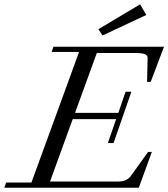

<svg xmlns="http://www.w3.org/2000/svg" viewBox="-56 -883 791 903"><path d="M426.3 -716.3 406.7 -745.6 603 -862.8 631.8 -812.5ZM-35.6 0 -27.3 -24.4H91.8L315.9 -638.7H187L195.3 -663.1H715.3L652.8 -498H635.7L638.2 -611.3Q638.7 -623 624.8 -628.4Q610.8 -633.8 579.6 -633.8H399.4L296.9 -352.1H500.5L534.7 -451.7H562L478 -210H451.2L490.2 -322.8H286.1L179.2 -29.3H499.5Q540 -29.3 559.1 -55.2L640.6 -168.5H658.2L596.7 0Z"/></svg>

Font: Elstob 18pt
Style: Italic
Weight: 400
Italic angle: -20°
Designer: Peter S. Baker
Version: Version 1.015